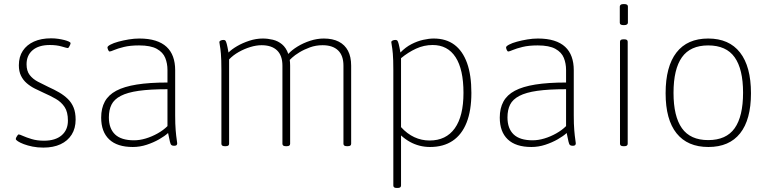

<svg xmlns="http://www.w3.org/2000/svg" viewBox="-20 -719 3798 947"><path d="M194 9Q165 9 140.5 4Q116 -1 97.5 -8Q79 -15 68.5 -22Q58 -29 58 -33Q58 -37 60.5 -42Q63 -47 66.5 -51.5Q70 -56 72 -56Q77 -56 93.5 -48.5Q110 -41 136.5 -33Q163 -25 197 -25Q253 -25 284 -51.5Q315 -78 315 -124Q315 -167 298.5 -191.5Q282 -216 255 -231.5Q228 -247 196 -261Q174 -271 152 -282Q130 -293 112 -308.5Q94 -324 83.5 -345.5Q73 -367 73 -397Q73 -439 92.5 -468.5Q112 -498 147.5 -514Q183 -530 232 -530Q250 -530 267 -527.5Q284 -525 297.5 -521.5Q311 -518 319.5 -514Q328 -510 328 -506Q328 -503 325.5 -497Q323 -491 320 -486.5Q317 -482 314 -482Q310 -482 285 -489.5Q260 -497 226 -497Q171 -497 141 -471.5Q111 -446 111 -402Q111 -369 126.5 -349Q142 -329 167 -316Q192 -303 219 -290Q248 -277 272 -263Q296 -249 314.5 -231Q333 -213 343 -188.5Q353 -164 353 -129Q353 -86 333.5 -55Q314 -24 278.5 -7.5Q243 9 194 9Z M635 6Q558 6 518.5 -31.5Q479 -69 479 -139Q479 -185 497 -218Q515 -251 553.5 -271.5Q592 -292 654.5 -302Q717 -312 806 -312V-374Q806 -406 795 -433.5Q784 -461 753.5 -478Q723 -495 666 -495Q622 -495 591.5 -487.5Q561 -480 543.5 -472.5Q526 -465 521 -465Q519 -465 517 -467Q515 -469 513.5 -472.5Q512 -476 511 -479.5Q510 -483 510 -485Q510 -491 525 -499Q540 -507 564 -513.5Q588 -520 615 -524.5Q642 -529 667 -529Q713 -529 746.5 -518.5Q780 -508 801.5 -488Q823 -468 833.5 -439Q844 -410 844 -373V-150Q844 -106 846.5 -76.5Q849 -47 851.5 -31.5Q854 -16 854 -12Q854 -9 853 -6.5Q852 -4 850 -2.5Q848 -1 845 -0.5Q842 0 838 0Q830 0 825.5 -3.5Q821 -7 818 -20.5Q815 -34 809 -63Q793 -48 765 -32Q737 -16 703.5 -5Q670 6 635 6ZM641 -27Q669 -27 699 -36Q729 -45 757.5 -61Q786 -77 806 -97V-279Q720 -279 664 -271Q608 -263 575.5 -246Q543 -229 530 -203Q517 -177 517 -140Q517 -85 547.5 -56Q578 -27 641 -27Z M1088 2Q1080 2 1076 -1Q1072 -4 1072 -10V-373Q1072 -427 1069.5 -454.5Q1067 -482 1064.5 -494Q1062 -506 1062 -511Q1062 -514 1064 -516Q1066 -518 1069 -519.5Q1072 -521 1076 -521.5Q1080 -522 1083 -522Q1089 -522 1092 -518.5Q1095 -515 1098.5 -502Q1102 -489 1107 -460Q1123 -476 1149.5 -491.5Q1176 -507 1209.5 -518Q1243 -529 1276 -529Q1301 -529 1326 -523Q1351 -517 1371 -500.5Q1391 -484 1402 -453Q1419 -472 1447.5 -489.5Q1476 -507 1510 -518Q1544 -529 1577 -529Q1621 -529 1651 -513.5Q1681 -498 1696.5 -468.5Q1712 -439 1712 -395V-10Q1712 -4 1708 -1Q1704 2 1695 2H1691Q1682 2 1678 -1Q1674 -4 1674 -10V-395Q1674 -445 1647.5 -470.5Q1621 -496 1571 -496Q1538 -496 1509 -485.5Q1480 -475 1457 -461Q1434 -447 1420.5 -434.5Q1407 -422 1405 -418V-443Q1407 -437 1409 -424Q1411 -411 1411 -395V-10Q1411 -4 1407 -1Q1403 2 1395 2H1389Q1381 2 1377 -1Q1373 -4 1373 -10V-395Q1373 -445 1346.5 -470.5Q1320 -496 1270 -496Q1244 -496 1214.5 -487Q1185 -478 1157.5 -462.5Q1130 -447 1110 -426V-10Q1110 -4 1106 -1Q1102 2 1094 2Z M1936 208Q1928 208 1924 205Q1920 202 1920 196V-373Q1920 -427 1917.5 -454.5Q1915 -482 1912.5 -494Q1910 -506 1910 -511Q1910 -514 1912 -516Q1914 -518 1917 -519.5Q1920 -521 1924 -521.5Q1928 -522 1931 -522Q1937 -522 1940 -518.5Q1943 -515 1946.5 -502Q1950 -489 1955 -460Q1980 -486 2009 -501Q2038 -516 2067 -522.5Q2096 -529 2119 -529Q2180 -529 2221 -498.5Q2262 -468 2283.5 -408.5Q2305 -349 2305 -261Q2305 -174 2281.5 -114.5Q2258 -55 2212.5 -24.5Q2167 6 2101 6Q2074 6 2049 -0.5Q2024 -7 2001.5 -19.5Q1979 -32 1958 -51V196Q1958 202 1954 205Q1950 208 1942 208ZM2099 -26Q2180 -26 2223 -86Q2266 -146 2266 -261Q2266 -377 2227 -437Q2188 -497 2114 -497Q2071 -497 2032 -479Q1993 -461 1958 -432V-92Q1988 -59 2023.5 -42.5Q2059 -26 2099 -26Z M2601 6Q2524 6 2484.5 -31.5Q2445 -69 2445 -139Q2445 -185 2463 -218Q2481 -251 2519.5 -271.5Q2558 -292 2620.5 -302Q2683 -312 2772 -312V-374Q2772 -406 2761 -433.5Q2750 -461 2719.5 -478Q2689 -495 2632 -495Q2588 -495 2557.5 -487.5Q2527 -480 2509.5 -472.5Q2492 -465 2487 -465Q2485 -465 2483 -467Q2481 -469 2479.5 -472.5Q2478 -476 2477 -479.5Q2476 -483 2476 -485Q2476 -491 2491 -499Q2506 -507 2530 -513.5Q2554 -520 2581 -524.5Q2608 -529 2633 -529Q2679 -529 2712.5 -518.5Q2746 -508 2767.5 -488Q2789 -468 2799.5 -439Q2810 -410 2810 -373V-150Q2810 -106 2812.5 -76.5Q2815 -47 2817.5 -31.5Q2820 -16 2820 -12Q2820 -9 2819 -6.5Q2818 -4 2816 -2.5Q2814 -1 2811 -0.5Q2808 0 2804 0Q2796 0 2791.5 -3.5Q2787 -7 2784 -20.5Q2781 -34 2775 -63Q2759 -48 2731 -32Q2703 -16 2669.5 -5Q2636 6 2601 6ZM2607 -27Q2635 -27 2665 -36Q2695 -45 2723.5 -61Q2752 -77 2772 -97V-279Q2686 -279 2630 -271Q2574 -263 2541.5 -246Q2509 -229 2496 -203Q2483 -177 2483 -140Q2483 -85 2513.5 -56Q2544 -27 2607 -27Z M3054 2Q3046 2 3042 -1Q3038 -4 3038 -10V-513Q3038 -519 3042 -522Q3046 -525 3054 -525H3060Q3068 -525 3072 -522Q3076 -519 3076 -513V-10Q3076 -4 3072 -1Q3068 2 3060 2ZM3057 -595Q3046 -595 3041.5 -598Q3037 -601 3037 -607V-687Q3037 -692 3041.5 -695.5Q3046 -699 3057 -699Q3068 -699 3072.5 -696Q3077 -693 3077 -687V-607Q3077 -602 3072.5 -598.5Q3068 -595 3057 -595Z M3474 6Q3371 6 3317 -61.5Q3263 -129 3263 -259Q3263 -391 3316.5 -460Q3370 -529 3473 -529Q3576 -529 3630 -460Q3684 -391 3684 -259Q3684 -129 3630.5 -61.5Q3577 6 3474 6ZM3473 -28Q3562 -28 3603.5 -86.5Q3645 -145 3645 -262Q3645 -378 3603.5 -436.5Q3562 -495 3473 -495Q3385 -495 3343.5 -436.5Q3302 -378 3302 -261Q3302 -145 3343.5 -86.5Q3385 -28 3473 -28Z"/></svg>

Font: Asap Thin
Style: Regular
Weight: 250
Designer: Pablo Cosgaya
Foundry: Omnibus-Type
Version: Version 3.001